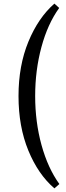

<svg xmlns="http://www.w3.org/2000/svg" viewBox="-20 -829 362 1058"><path d="M279.8 209Q190.4 132.3 136.2 0.5Q82 -131.3 82 -299.8Q82 -467.3 136.5 -599.4Q190.9 -731.4 279.8 -809.1L306.2 -785.2Q242.7 -697.3 208.3 -569.6Q173.8 -441.9 173.8 -299.8Q173.8 -157.2 208.7 -30Q243.7 97.2 307.1 185.1Z"/></svg>

Font: Amethysta
Style: Regular
Weight: 400
Designer: Konstantin Vinogradov, Alexei Vanyashin
Foundry: Cyreal (www.cyreal.org)
Version: Version 1.002